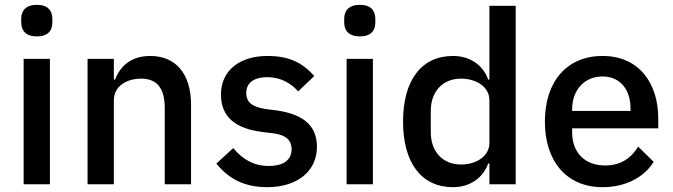

<svg xmlns="http://www.w3.org/2000/svg" viewBox="-20 -764 2792 796"><path d="M133 -613C178 -613 197 -637 197 -670V-687C197 -720 178 -744 133 -744C88 -744 68 -720 68 -687V-670C68 -637 88 -613 133 -613ZM78 0H187V-520H78Z M452 0V-348C452 -409 508 -438 565 -438C632 -438 663 -397 663 -316V0H772V-330C772 -458 709 -532 603 -532C523 -532 479 -490 457 -434H452V-520H343V0Z M1088 12C1213 12 1294 -55 1294 -155C1294 -239 1243 -289 1129 -306L1081 -312C1026 -321 1001 -339 1001 -379C1001 -418 1029 -444 1089 -444C1145 -444 1189 -417 1216 -385L1283 -449C1236 -501 1183 -532 1089 -532C975 -532 896 -473 896 -372C896 -276 961 -230 1067 -217L1115 -211C1169 -204 1189 -179 1189 -146C1189 -102 1157 -76 1094 -76C1032 -76 985 -104 947 -150L877 -86C926 -25 990 12 1088 12Z M1472 -613C1517 -613 1536 -637 1536 -670V-687C1536 -720 1517 -744 1472 -744C1427 -744 1407 -720 1407 -687V-670C1407 -637 1427 -613 1472 -613ZM1417 0H1526V-520H1417Z M2009 0H2118V-740H2009V-434H2004C1982 -496 1927 -532 1858 -532C1727 -532 1651 -431 1651 -260C1651 -89 1727 12 1858 12C1927 12 1982 -25 2004 -86H2009ZM1891 -82C1816 -82 1766 -135 1766 -215V-305C1766 -385 1816 -438 1891 -438C1957 -438 2009 -402 2009 -349V-171C2009 -118 1957 -82 1891 -82Z M2478 12C2575 12 2651 -30 2690 -93L2626 -156C2596 -108 2553 -78 2489 -78C2401 -78 2352 -135 2352 -215V-232H2709V-273C2709 -417 2631 -532 2478 -532C2330 -532 2239 -426 2239 -260C2239 -94 2330 12 2478 12ZM2478 -447C2550 -447 2594 -394 2594 -314V-304H2352V-311C2352 -391 2403 -447 2478 -447Z"/></svg>

Font: IBM Plex Thai Looped Medium
Style: Regular
Weight: 500
Designer: Mike Abbink, Paul van der Laan, Pieter van Rosmalen, Ben Mitchell, Mark Frömberg
Foundry: Bold Monday
Version: Version 1.0